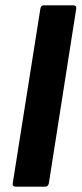

<svg xmlns="http://www.w3.org/2000/svg" viewBox="-20 -703 307 723"><path d="M39 0Q26 0 28 -13L132 -670Q134 -683 145 -683H256Q269 -683 267 -670L164 -13Q161 0 150 0Z"/></svg>

Font: Sofia Sans ExtraBold
Style: Italic
Weight: 800
Italic angle: -9°
Designer: Botio Nikoltchev, Ani Petrova
Foundry: lettersoup
Version: Version 4.100; ttfautohint (v1.8.4.7-5d5b)